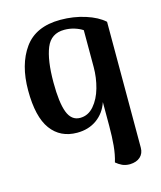

<svg xmlns="http://www.w3.org/2000/svg" viewBox="-113 -610 773 919"><g transform="rotate(-15 273.5 -151.0)"><path d="M349 199Q360 163 364 119.5Q368 76 368 23V-21V-95Q351 -44 310 -14.5Q269 15 212 15Q129 15 83 -47.5Q37 -110 37 -241Q37 -369 94 -448.5Q151 -528 273 -528Q338 -528 396 -509.5Q454 -491 487 -461V163Q487 191 468.5 208Q450 225 417 226Q395 226 379 218.5Q363 211 349 199ZM369 -268V-451Q353 -462 329 -469.5Q305 -477 279 -477Q213 -477 188.5 -417Q164 -357 164 -247Q164 -147 182.5 -98.5Q201 -50 244 -50Q284 -50 312.5 -83Q341 -116 355 -166Q369 -216 369 -268Z"/></g></svg>

Font: Arima Madurai ExtraBold
Style: Regular
Weight: 800
Designer: Joana Correia and Natanael Gama
Foundry: NDISCOVER
Version: Version 1.019